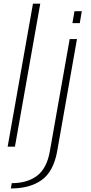

<svg xmlns="http://www.w3.org/2000/svg" viewBox="-20 -805 498 1054"><path d="M22 0 161 -785H201L62 0ZM39.5 229.5 44.5 200.5Q129.5 200.5 183.2 160Q237 119.5 253.5 26L362.5 -590.5H402.5L294 24.5Q274 136 209.5 182.8Q145 229.5 39.5 229.5ZM389 -743.5H429L418 -678H377.5Z"/></svg>

Font: Anybody ExtraExpanded ExtraLight
Style: Italic
Weight: 200
Width: 8
Italic angle: -10°
Designer: Tyler Finck
Foundry: Etcetera Type Company
Version: Version 1.010; ttfautohint (v1.8.3) -l 8 -r 50 -G 200 -x 14 